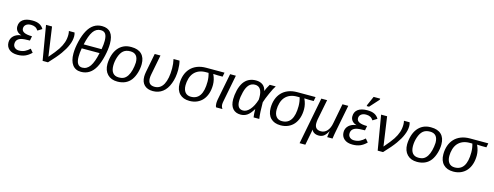

<svg xmlns="http://www.w3.org/2000/svg" viewBox="-23 -1701 7308 2841"><g transform="rotate(15 3631.0 -280.5)"><path d="M196 -57Q248 -57 287 -76.5Q326 -96 360 -129L403 -78Q357 -32 307 -11Q257 10 190 10Q109 10 63 -29.5Q17 -69 17 -136Q17 -166 28.5 -191.5Q40 -217 60.5 -236Q81 -255 109.5 -267.5Q138 -280 173 -283L174 -284Q131 -296 106.5 -325Q82 -354 82 -394Q82 -463 132 -500.5Q182 -538 276 -538Q342 -538 384 -517.5Q426 -497 451 -454L385 -413Q365 -444 338 -457.5Q311 -471 274 -471Q226 -471 198 -448.5Q170 -426 170 -389Q170 -311 330 -311L317 -242Q227 -242 185 -231Q107 -209 107 -137Q107 -101 132.5 -79Q158 -57 196 -57Z M643 -81Q730 -181 769 -240Q808 -300 826 -354.5Q844 -409 844 -470Q844 -501 837 -528H924Q933 -502 933 -470Q933 -405 903 -335Q889 -300 868 -264Q847 -228 820 -190Q767 -115 658 0H576L487 -528H579Z M1294 -725Q1473 -725 1473 -502Q1473 -417 1448 -310Q1422 -199 1384 -130Q1307 10 1164 10Q1079 10 1033.5 -51Q988 -112 988 -224Q988 -308 1013 -412Q1038 -516 1078 -587Q1155 -725 1294 -725ZM1167 -55Q1239 -55 1285 -122Q1331 -189 1360 -329H1087Q1080 -292 1077 -259.5Q1074 -227 1074 -198Q1074 -55 1167 -55ZM1291 -662Q1220 -662 1175 -597Q1130 -532 1100 -393H1374Q1381 -431 1384 -464Q1387 -497 1387 -524Q1387 -594 1364.5 -628Q1342 -662 1291 -662Z M2005 -333Q2005 -301 2000 -267.5Q1995 -234 1985.5 -201.5Q1976 -169 1962 -139Q1948 -109 1930 -85Q1894 -37 1841 -13.5Q1788 10 1721 10Q1625 10 1569.5 -47.5Q1514 -105 1514 -205Q1516 -278 1535 -339.5Q1554 -401 1588.5 -445Q1623 -489 1672.5 -513.5Q1722 -538 1787 -538H1794Q1897 -538 1951 -485Q2005 -432 2005 -333ZM1915 -333Q1915 -473 1794 -473Q1728 -473 1688 -439Q1649 -405 1626 -336Q1604 -270 1604 -203Q1604 -131 1635 -93Q1666 -55 1726 -55Q1776 -55 1806.5 -72Q1837 -89 1860 -125Q1883 -161 1897.5 -216.5Q1912 -272 1915 -333Z M2240 -528 2181 -225Q2174 -191 2174 -162Q2174 -58 2274 -58Q2364 -58 2410 -144Q2456 -230 2456 -388Q2456 -458 2440 -528H2532Q2548 -468 2548 -390Q2548 -272 2512 -179Q2477 -85 2414 -37.5Q2351 10 2266 10Q2182 10 2135 -35.5Q2088 -81 2088 -166Q2088 -197 2096 -240L2152 -528Z M2826 10Q2729 10 2674.5 -45.5Q2620 -101 2620 -201Q2620 -273 2641 -333Q2662 -393 2702.5 -436.5Q2743 -480 2803 -504Q2863 -528 2941 -528H2952H3221L3209 -464H3138L3066 -467V-465Q3103 -388 3103 -309Q3103 -237 3084 -178Q3065 -119 3029.5 -77.5Q2994 -36 2942.5 -13Q2891 10 2826 10ZM2831 -55Q3013 -55 3013 -333Q3013 -401 2994 -464H2953Q2837 -464 2772 -390Q2741 -353 2726.5 -302Q2712 -251 2712 -200Q2712 -131 2743 -93Q2774 -55 2831 -55Z M3309 -68Q3309 -31 3331 0H3234Q3221 -19 3221 -61Q3221 -74 3222.5 -87.5Q3224 -101 3226 -115L3307 -528H3395L3314 -111Q3312 -100 3310.5 -89.5Q3309 -79 3309 -68Z M3703 -538Q3766 -538 3807 -507Q3848 -476 3858 -419H3859Q3865 -437 3881 -469Q3897 -501 3914 -528H4006Q3992 -508 3975 -475.5Q3958 -443 3938 -397Q3898 -308 3881 -251Q3881 -171 3884.5 -108.5Q3888 -46 3895 0H3808Q3800 -46 3800 -116V-124H3798Q3754 -50 3710 -20Q3666 10 3610 10Q3532 10 3489 -39.5Q3446 -89 3446 -183Q3446 -245 3463 -319Q3480 -390 3513 -441Q3579 -538 3703 -538ZM3705 -473Q3649 -473 3613 -434Q3577 -395 3558 -319Q3538 -241 3538 -179Q3538 -58 3630 -58Q3684 -58 3733.5 -115Q3783 -172 3814 -272L3815 -309Q3815 -390 3787 -431.5Q3759 -473 3705 -473Z M4221 10Q4124 10 4069.5 -45.5Q4015 -101 4015 -201Q4015 -273 4036 -333Q4057 -393 4097.5 -436.5Q4138 -480 4198 -504Q4258 -528 4336 -528H4347H4616L4604 -464H4533L4461 -467V-465Q4498 -388 4498 -309Q4498 -237 4479 -178Q4460 -119 4424.5 -77.5Q4389 -36 4337.5 -13Q4286 10 4221 10ZM4226 -55Q4408 -55 4408 -333Q4408 -401 4389 -464H4348Q4232 -464 4167 -390Q4136 -353 4121.5 -302Q4107 -251 4107 -200Q4107 -131 4138 -93Q4169 -55 4226 -55Z M4935 0 4937 -14Q4941 -48 4943.5 -67.5Q4946 -87 4948 -93H4946Q4914 -35 4882.5 -12.5Q4851 10 4808 10Q4766 10 4738 -6.5Q4710 -23 4699 -50H4697L4694 -26L4652 192H4564L4704 -528H4793L4731 -214Q4729 -199 4727.5 -185Q4726 -171 4726 -158Q4726 -59 4823 -59Q4877 -59 4916.5 -102.5Q4956 -146 4970 -227L5028 -528H5117L5036 -114Q5031 -88 5026 -59.5Q5021 -31 5017 0Z M5329 -57Q5381 -57 5420 -76.5Q5459 -96 5493 -129L5536 -78Q5490 -32 5440 -11Q5390 10 5323 10Q5242 10 5196 -29.5Q5150 -69 5150 -136Q5150 -166 5161.5 -191.5Q5173 -217 5193.5 -236Q5214 -255 5242.5 -267.5Q5271 -280 5306 -283L5307 -284Q5264 -296 5239.5 -325Q5215 -354 5215 -394Q5215 -463 5265 -500.5Q5315 -538 5409 -538Q5475 -538 5517 -517.5Q5559 -497 5584 -454L5518 -413Q5498 -444 5471 -457.5Q5444 -471 5407 -471Q5359 -471 5331 -448.5Q5303 -426 5303 -389Q5303 -311 5463 -311L5450 -242Q5360 -242 5318 -231Q5240 -209 5240 -137Q5240 -101 5265.5 -79Q5291 -57 5329 -57ZM5381 -595 5383 -611 5445 -753H5546L5543 -735L5417 -595Z M5776 -81Q5863 -181 5902 -240Q5941 -300 5959 -354.5Q5977 -409 5977 -470Q5977 -501 5970 -528H6057Q6066 -502 6066 -470Q6066 -405 6036 -335Q6022 -300 6001 -264Q5980 -228 5953 -190Q5900 -115 5791 0H5709L5620 -528H5712Z M6596 -333Q6596 -301 6591 -267.5Q6586 -234 6576.5 -201.5Q6567 -169 6553 -139Q6539 -109 6521 -85Q6485 -37 6432 -13.5Q6379 10 6312 10Q6216 10 6160.5 -47.5Q6105 -105 6105 -205Q6107 -278 6126 -339.5Q6145 -401 6179.5 -445Q6214 -489 6263.5 -513.5Q6313 -538 6378 -538H6385Q6488 -538 6542 -485Q6596 -432 6596 -333ZM6506 -333Q6506 -473 6385 -473Q6319 -473 6279 -439Q6240 -405 6217 -336Q6195 -270 6195 -203Q6195 -131 6226 -93Q6257 -55 6317 -55Q6367 -55 6397.5 -72Q6428 -89 6451 -125Q6474 -161 6488.5 -216.5Q6503 -272 6506 -333Z M6867 10Q6770 10 6715.5 -45.5Q6661 -101 6661 -201Q6661 -273 6682 -333Q6703 -393 6743.5 -436.5Q6784 -480 6844 -504Q6904 -528 6982 -528H6993H7262L7250 -464H7179L7107 -467V-465Q7144 -388 7144 -309Q7144 -237 7125 -178Q7106 -119 7070.5 -77.5Q7035 -36 6983.5 -13Q6932 10 6867 10ZM6872 -55Q7054 -55 7054 -333Q7054 -401 7035 -464H6994Q6878 -464 6813 -390Q6782 -353 6767.5 -302Q6753 -251 6753 -200Q6753 -131 6784 -93Q6815 -55 6872 -55Z"/></g></svg>

Font: Libra Sans Modern
Style: Italic
Weight: 400
Italic angle: -12°
Foundry: Stefan Peev, Context Ltd
Version: Version 1.000